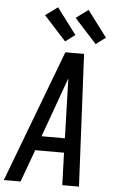

<svg xmlns="http://www.w3.org/2000/svg" viewBox="-78 -1022 642 1064"><g transform="rotate(5 242.5 -490.0)"><path d="M-15 0 263 -735H367L403 0H310L304 -180H144L78 0ZM302 -260 295 -490Q294 -516 293.5 -541.5Q293 -567 292 -592Q283 -567 273.5 -541.5Q264 -516 255 -490L172 -260ZM426 -795 303 -930 371 -980 480 -835ZM256 -795 133 -930 201 -980 310 -835Z"/></g></svg>

Font: Iosevka SS18 Medium
Style: Italic
Weight: 500
Italic angle: -9°
Monospace: yes
Designer: Belleve Invis
Foundry: Belleve Invis
Version: Version 25.1.1; ttfautohint (v1.8.4)